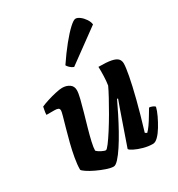

<svg xmlns="http://www.w3.org/2000/svg" viewBox="-184 -902 945 1021"><g transform="rotate(-30 288.0 -391.5)"><path d="M216 0Q199 0 172.5 -9Q146 -18 118.5 -31Q91 -44 72.5 -56.5Q54 -69 52 -75Q52 -106 59 -145.5Q66 -185 76.5 -226.5Q87 -268 97.5 -304.5Q108 -341 115 -366.5Q122 -392 122 -398Q122 -410 114 -413.5Q106 -417 92 -417H43Q43 -430 46 -443.5Q49 -457 50 -464Q65 -471 91.5 -479.5Q118 -488 145 -494Q172 -500 186 -500Q212 -500 230.5 -487.5Q249 -475 249 -450Q249 -433 241 -400.5Q233 -368 221.5 -328Q210 -288 198.5 -247.5Q187 -207 179.5 -174Q172 -141 172 -123Q181 -113 198 -104.5Q215 -96 223 -96Q229 -96 246 -118.5Q263 -141 286 -177Q309 -213 332.5 -253.5Q356 -294 375.5 -330Q395 -366 405 -388Q409 -413 410 -444.5Q411 -476 410 -500Q461 -500 488 -494.5Q515 -489 525.5 -477.5Q536 -466 536 -448Q536 -427 526.5 -376Q517 -325 497.5 -248.5Q478 -172 448 -73L459 -66Q470 -76 484 -96Q498 -116 511.5 -139Q525 -162 535 -178Q544 -178 555.5 -173Q567 -168 569 -163Q564 -142 551 -114.5Q538 -87 522 -60.5Q506 -34 489 -17Q472 0 457 0Q429 0 400 -8Q371 -16 350 -26.5Q329 -37 326 -44L376 -188Q388 -223 399 -254Q410 -285 416 -301L411 -304Q395 -270 374.5 -229Q354 -188 331.5 -147.5Q309 -107 287 -73.5Q265 -40 246.5 -20Q228 0 216 0ZM298 -564Q286 -568 275.5 -578Q265 -588 262 -595Q299 -650 333.5 -692.5Q368 -735 394 -759Q420 -783 432 -783Q444 -783 458.5 -772Q473 -761 484.5 -744Q496 -727 498 -710Z"/></g></svg>

Font: Texturina 12pt ExtraBold
Style: Italic
Weight: 800
Italic angle: -11°
Designer: Guillermo Torres Carreño
Foundry: Omnibus-Type
Version: Version 1.002